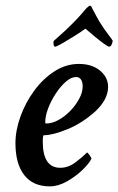

<svg xmlns="http://www.w3.org/2000/svg" viewBox="-20 -660 423 686"><path d="M158.2 5.9Q97.7 5.9 66.4 -34.7Q35.2 -75.2 35.2 -148.4Q35.2 -194.3 53.2 -244.1Q71.3 -293.9 102.5 -336.4Q133.8 -378.9 174.8 -405.3Q215.8 -431.6 261.7 -431.6Q308.6 -431.6 337.4 -407.7Q366.2 -383.8 366.2 -349.6Q366.2 -304.7 320.3 -261.7Q273.4 -219.7 220.7 -198.2Q168 -176.8 136.7 -176.8Q132.8 -176.8 132.8 -154.3Q132.8 -60.5 195.3 -60.5Q223.6 -60.5 248.5 -79.1Q273.4 -97.7 291 -115.2Q293 -115.2 299.8 -106Q306.6 -96.7 306.6 -92.8Q298.8 -76.2 274.4 -52.7Q250 -29.3 218.8 -11.7Q187.5 5.9 158.2 5.9ZM145.5 -218.8Q166 -218.8 188.5 -231Q210.9 -243.2 230.5 -263.2Q250 -283.2 262.7 -306.6Q275.4 -330.1 275.4 -351.6Q275.4 -366.2 269.5 -375.5Q263.7 -384.8 252 -384.8Q234.4 -384.8 215.3 -368.2Q196.3 -351.6 179.2 -325.7Q162.1 -299.8 151.9 -272.5Q141.6 -245.1 141.6 -222.7Q141.6 -218.8 145.5 -218.8ZM176.8 -493.2Q172.9 -493.2 171.4 -501Q169.9 -508.8 171.9 -513.7Q175.8 -517.6 193.8 -533.2Q211.9 -548.8 239.3 -576.2Q254.9 -591.8 267.1 -605.5Q279.3 -619.1 288.1 -629.9Q297.9 -639.6 301.8 -639.6Q305.7 -639.6 309.6 -629.9Q317.4 -614.3 324.2 -602.5Q331.1 -590.8 335 -583Q353.5 -553.7 367.7 -535.6Q381.8 -517.6 382.8 -513.7Q378.9 -493.2 370.1 -493.2Q366.2 -493.2 350.6 -504.4Q335 -515.6 316.9 -530.8Q298.8 -545.9 285.2 -557.6Q269.5 -545.9 245.1 -530.8Q220.7 -515.6 201.2 -504.4Q181.6 -493.2 176.8 -493.2Z"/></svg>

Font: Crimson Text SemiBold
Style: Italic
Weight: 600
Italic angle: -11°
Designer: Sebastian Kosch
Foundry: Sebastian Kosch
Version: Version 1.100; ttfautohint (v1.8.4)